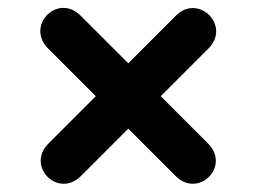

<svg xmlns="http://www.w3.org/2000/svg" viewBox="-20 -579 640 479"><path d="M182 -140 300 -258 418 -140C475 -83 556 -164 499 -221L381 -339L500 -458C557 -515 475 -596 419 -540L300 -421L181 -540C124 -597 43 -515 100 -458L219 -339L101 -221C44 -164 125 -83 182 -140Z"/></svg>

Font: SN Pro Heavy
Style: Regular
Weight: 800
Designer: Tobias Whetton
Foundry: Supernotes
Version: Version 1.001;Glyphs 3.2 (3249)